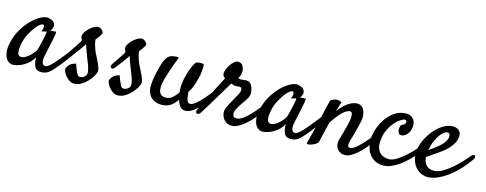

<svg xmlns="http://www.w3.org/2000/svg" viewBox="-40 -963 3789 1496"><g transform="rotate(15 1854.5 -215.0)"><path d="M501 -194.3Q487.3 -174.8 465.8 -146Q444.3 -117.2 421.4 -88.4Q398.4 -59.6 376.5 -35.6Q354.5 -11.7 339.8 -2Q330.1 3.9 317.4 7.8Q304.7 11.7 291.5 12.7Q278.3 13.7 266.6 11.2Q254.9 8.8 246.1 2.9Q237.3 -3.9 231.4 -16.6Q226.6 -27.3 222.2 -44.9Q217.8 -62.5 218.8 -88.9Q195.3 -49.8 167 -28.8Q138.7 -7.8 113.3 2Q84 12.7 54.7 14.6Q41 14.6 25.4 5.4Q9.8 -3.9 -1 -23.9Q-11.7 -43.9 -14.6 -75.7Q-17.6 -107.4 -6.8 -151.4Q6.8 -210.9 36.6 -259.8Q66.4 -308.6 101.6 -343.3Q136.7 -377.9 170.9 -395.5Q205.1 -413.1 227.5 -411.1Q253.9 -406.2 270.5 -395.5Q284.2 -385.7 288.6 -366.7Q293 -347.7 272.5 -316.4Q286.1 -319.3 295.4 -320.3Q304.7 -321.3 309.6 -321.3Q315.4 -321.3 317.4 -320.3Q318.4 -318.4 318.4 -312Q318.4 -305.7 315.4 -289.1Q312.5 -272.5 306.6 -244.1Q300.8 -215.8 291 -170.9Q289.1 -162.1 287.6 -154.8Q286.1 -147.5 284.7 -140.1Q283.2 -132.8 281.2 -123Q279.3 -113.3 276.4 -98.6Q275.4 -89.8 275.9 -79.6Q276.4 -69.3 279.3 -60.5Q282.2 -51.8 288.6 -46.4Q294.9 -41 306.6 -41Q316.4 -41 332 -53.2Q347.7 -65.4 365.2 -84.5Q382.8 -103.5 401.9 -126.5Q420.9 -149.4 437.5 -170.9Q454.1 -192.4 467.3 -209Q480.5 -225.6 486.3 -233.4Q494.1 -242.2 502 -243.7Q509.8 -245.1 513.7 -239.3Q517.6 -233.4 515.1 -221.7Q512.7 -210 501 -194.3ZM214.8 -151.4Q219.7 -170.9 226.6 -197.3Q233.4 -223.6 238.3 -248Q243.2 -272.5 245.6 -288.6Q248 -304.7 244.1 -303.7Q239.3 -302.7 233.4 -300.8Q228.5 -298.8 220.7 -297.9Q212.9 -296.9 205.1 -294.9Q212.9 -310.5 214.4 -320.8Q215.8 -331.1 214.8 -336.9Q213.9 -343.8 210.9 -347.7Q200.2 -356.4 173.3 -333.5Q146.5 -310.5 111.3 -249Q96.7 -223.6 87.9 -194.8Q79.1 -166 75.7 -140.6Q72.3 -115.2 74.2 -96.2Q76.2 -77.1 82 -71.3Q92.8 -60.5 106.4 -61Q120.1 -61.5 134.3 -68.8Q148.4 -76.2 162.6 -87.9Q176.8 -99.6 188 -112.3Q199.2 -125 206.5 -135.7Q213.9 -146.5 214.8 -151.4Z M573.2 -33.2Q579.1 -29.3 588.4 -29.3Q597.7 -29.3 606.9 -33.2Q616.2 -37.1 624.5 -43.9Q632.8 -50.8 636.7 -61.5Q640.6 -72.3 636.7 -92.3Q632.8 -112.3 624.5 -135.3Q616.2 -158.2 606.4 -181.6Q596.7 -205.1 589.8 -224.6Q584 -239.3 580.1 -252Q576.2 -262.7 572.8 -272.9Q569.3 -283.2 567.4 -287.1Q562.5 -279.3 550.3 -261.7Q538.1 -244.1 523.9 -225.1Q509.8 -206.1 497.1 -189.9Q484.4 -173.8 479.5 -168Q471.7 -159.2 464.4 -157.7Q457 -156.2 452.1 -160.6Q447.3 -165 446.8 -173.3Q446.3 -181.6 454.1 -193.4Q460 -201.2 471.7 -218.3Q483.4 -235.4 495.1 -253.4Q506.8 -271.5 516.6 -285.6Q526.4 -299.8 527.3 -302.7Q529.3 -310.5 522 -323.2Q514.6 -335.9 519.5 -352.5Q523.4 -366.2 537.1 -384.3Q550.8 -402.3 569.3 -417Q587.9 -431.6 607.4 -439Q627 -446.3 642.6 -438.5Q655.3 -430.7 663.1 -421.4Q670.9 -412.1 668.9 -402.3Q667 -397.5 663.1 -389.6Q659.2 -381.8 651.4 -370.6Q643.6 -359.4 628.9 -341.8Q631.8 -319.3 637.2 -300.8Q642.6 -282.2 647.5 -268.6Q653.3 -252 660.2 -238.3Q668.9 -220.7 678.7 -202.1Q688.5 -183.6 696.3 -165.5Q704.1 -147.5 709 -131.8Q713.9 -116.2 711.9 -105.5Q709 -88.9 694.8 -65.4Q680.7 -42 659.7 -20Q638.7 2 611.8 17.6Q585 33.2 555.7 33.2Q535.2 33.2 516.1 20.5Q497.1 7.8 483.9 -9.3Q470.7 -26.4 464.4 -43Q458 -59.6 462.9 -68.4Q468.8 -80.1 473.6 -86.9Q478.5 -93.8 488.3 -102.5Q492.2 -105.5 498 -109.4Q502.9 -112.3 511.7 -115.2Q520.5 -118.2 532.2 -122.1Q542 -91.8 549.8 -74.7Q557.6 -57.6 562.5 -47.9Q568.4 -37.1 573.2 -33.2Z M924.8 -33.2Q930.7 -29.3 939.9 -29.3Q949.2 -29.3 958.5 -33.2Q967.8 -37.1 976.1 -43.9Q984.4 -50.8 988.3 -61.5Q992.2 -72.3 988.3 -92.3Q984.4 -112.3 976.1 -135.3Q967.8 -158.2 958 -181.6Q948.2 -205.1 941.4 -224.6Q935.5 -239.3 931.6 -252Q927.7 -262.7 924.3 -272.9Q920.9 -283.2 918.9 -287.1Q914.1 -279.3 901.9 -261.7Q889.6 -244.1 875.5 -225.1Q861.3 -206.1 848.6 -189.9Q835.9 -173.8 831.1 -168Q823.2 -159.2 815.9 -157.7Q808.6 -156.2 803.7 -160.6Q798.8 -165 798.3 -173.3Q797.9 -181.6 805.7 -193.4Q811.5 -201.2 823.2 -218.3Q835 -235.4 846.7 -253.4Q858.4 -271.5 868.2 -285.6Q877.9 -299.8 878.9 -302.7Q880.9 -310.5 873.5 -323.2Q866.2 -335.9 871.1 -352.5Q875 -366.2 888.7 -384.3Q902.3 -402.3 920.9 -417Q939.5 -431.6 959 -439Q978.5 -446.3 994.1 -438.5Q1006.8 -430.7 1014.6 -421.4Q1022.5 -412.1 1020.5 -402.3Q1018.6 -397.5 1014.6 -389.6Q1010.7 -381.8 1002.9 -370.6Q995.1 -359.4 980.5 -341.8Q983.4 -319.3 988.8 -300.8Q994.1 -282.2 999 -268.6Q1004.9 -252 1011.7 -238.3Q1020.5 -220.7 1030.3 -202.1Q1040 -183.6 1047.9 -165.5Q1055.7 -147.5 1060.5 -131.8Q1065.4 -116.2 1063.5 -105.5Q1060.5 -88.9 1046.4 -65.4Q1032.2 -42 1011.2 -20Q990.2 2 963.4 17.6Q936.5 33.2 907.2 33.2Q886.7 33.2 867.7 20.5Q848.6 7.8 835.4 -9.3Q822.3 -26.4 815.9 -43Q809.6 -59.6 814.5 -68.4Q820.3 -80.1 825.2 -86.9Q830.1 -93.8 839.8 -102.5Q843.8 -105.5 849.6 -109.4Q854.5 -112.3 863.3 -115.2Q872.1 -118.2 883.8 -122.1Q893.6 -91.8 901.4 -74.7Q909.2 -57.6 914.1 -47.9Q919.9 -37.1 924.8 -33.2Z M1259.8 15.6Q1222.7 15.6 1199.2 3.9Q1175.8 -7.8 1162.6 -24.9Q1149.4 -42 1144 -62Q1138.7 -82 1138.7 -98.6Q1138.7 -127.9 1143.6 -160.6Q1148.4 -193.4 1155.3 -221.2Q1162.1 -249 1167.5 -268.6Q1172.9 -288.1 1174.8 -293Q1183.6 -321.3 1197.8 -342.3Q1211.9 -363.3 1237.3 -371.1Q1247.1 -373 1257.8 -375Q1266.6 -376 1275.9 -376Q1285.2 -376 1293 -373Q1266.6 -305.7 1251.5 -260.7Q1236.3 -215.8 1228.5 -187.5Q1219.7 -155.3 1217.8 -135.7Q1212.9 -91.8 1225.6 -69.3Q1238.3 -46.9 1277.3 -46.9Q1302.7 -46.9 1326.2 -65.9Q1349.6 -85 1369.1 -115.2Q1366.2 -130.9 1366.2 -147.5Q1366.2 -178.7 1371.6 -208.5Q1377 -238.3 1384.3 -264.2Q1391.6 -290 1399.9 -310.5Q1408.2 -331.1 1414.1 -342.8Q1424.8 -366.2 1433.6 -371.6Q1442.4 -377 1461.9 -377.9Q1469.7 -378.9 1475.1 -378.4Q1480.5 -377.9 1484.4 -377Q1496.1 -374 1496.1 -365.2Q1496.1 -349.6 1494.1 -318.4Q1492.2 -287.1 1482.4 -253.9Q1475.6 -226.6 1469.2 -207.5Q1462.9 -188.5 1457 -175.3Q1451.2 -162.1 1445.3 -153.8Q1439.5 -145.5 1434.6 -138.7Q1436.5 -109.4 1439.5 -91.8Q1442.4 -74.2 1446.8 -64.9Q1451.2 -55.7 1457.5 -52.2Q1463.9 -48.8 1471.7 -48.8Q1485.4 -48.8 1503.9 -62Q1522.5 -75.2 1542.5 -95.2Q1562.5 -115.2 1582.5 -139.2Q1602.5 -163.1 1619.1 -184.6Q1635.7 -206.1 1647.5 -222.2Q1659.2 -238.3 1662.1 -242.2Q1668.9 -251 1675.3 -252.9Q1681.6 -254.9 1685.5 -251.5Q1689.5 -248 1689.9 -240.7Q1690.4 -233.4 1685.5 -224.6Q1666 -187.5 1637.2 -146Q1608.4 -104.5 1575.7 -69.3Q1543 -34.2 1509.8 -10.7Q1476.6 12.7 1447.3 12.7Q1420.9 12.7 1405.8 -5.4Q1390.6 -23.4 1379.9 -57.6Q1357.4 -22.5 1327.1 -3.4Q1296.9 15.6 1259.8 15.6Z M1570.3 -4.9Q1563.5 5.9 1555.2 9.3Q1546.9 12.7 1540.5 10.3Q1534.2 7.8 1532.2 0Q1530.3 -7.8 1536.1 -19.5Q1539.1 -25.4 1549.3 -45.9Q1559.6 -66.4 1573.7 -95.2Q1587.9 -124 1604.5 -157.7Q1621.1 -191.4 1636.2 -221.7Q1651.4 -252 1664.1 -275.9Q1676.8 -299.8 1682.6 -310.5Q1671.9 -320.3 1668 -324.7Q1664.1 -329.1 1662.1 -343.8Q1660.2 -356.4 1668 -377Q1675.8 -397.5 1688.5 -416.5Q1701.2 -435.5 1716.8 -449.2Q1732.4 -462.9 1747.1 -462.9Q1774.4 -462.9 1785.6 -445.3Q1796.9 -427.7 1798.8 -409.2Q1800.8 -396.5 1796.9 -377Q1793 -357.4 1782.2 -341.8Q1785.2 -339.8 1790 -337.4Q1794.9 -335 1805.7 -335Q1821.3 -335 1827.6 -336.9Q1834 -338.9 1847.7 -338.9Q1864.3 -338.9 1875 -330.6Q1885.7 -322.3 1892.6 -310.1Q1899.4 -297.9 1902.8 -283.7Q1906.2 -269.5 1907.2 -257.8Q1910.2 -233.4 1894.5 -207Q1878.9 -180.7 1856.4 -149.4Q1842.8 -129.9 1829.1 -105.5Q1815.4 -81.1 1817.4 -61.5Q1819.3 -48.8 1824.2 -41Q1829.1 -33.2 1851.6 -33.2Q1868.2 -33.2 1888.2 -45.4Q1908.2 -57.6 1929.2 -76.7Q1950.2 -95.7 1970.7 -118.7Q1991.2 -141.6 2008.8 -163.6Q2026.4 -185.5 2038.6 -203.1Q2050.8 -220.7 2056.6 -228.5Q2061.5 -236.3 2069.3 -239.3Q2077.1 -242.2 2083 -239.3Q2088.9 -236.3 2090.3 -227.5Q2091.8 -218.8 2083 -204.1Q2077.1 -194.3 2063 -172.9Q2048.8 -151.4 2028.8 -125Q2008.8 -98.6 1984.4 -70.8Q1960 -43 1933.1 -20Q1906.2 2.9 1879.4 17.6Q1852.5 32.2 1828.1 32.2Q1802.7 32.2 1786.1 22.5Q1769.5 12.7 1759.3 -1.5Q1749 -15.6 1744.6 -32.7Q1740.2 -49.8 1741.2 -64.5Q1742.2 -76.2 1747.6 -89.4Q1752.9 -102.5 1760.3 -116.7Q1767.6 -130.9 1775.9 -145Q1784.2 -159.2 1791 -172.9Q1807.6 -201.2 1817.9 -221.2Q1828.1 -241.2 1828.1 -254.9Q1828.1 -263.7 1824.2 -270.5Q1820.3 -277.3 1811.5 -277.3Q1805.7 -277.3 1803.2 -276.9Q1800.8 -276.4 1798.3 -276.4Q1795.9 -276.4 1791.5 -275.9Q1787.1 -275.4 1778.3 -275.4Q1765.6 -275.4 1756.8 -279.3Q1748 -283.2 1740.2 -285.2Q1736.3 -278.3 1722.7 -255.9Q1709 -233.4 1690.9 -203.1Q1672.9 -172.9 1652.8 -139.6Q1632.8 -106.4 1615.2 -77.6Q1597.7 -48.8 1585.4 -28.8Q1573.2 -8.8 1570.3 -4.9Z M2514.6 -194.3Q2501 -174.8 2479.5 -146Q2458 -117.2 2435.1 -88.4Q2412.1 -59.6 2390.1 -35.6Q2368.2 -11.7 2353.5 -2Q2343.8 3.9 2331.1 7.8Q2318.4 11.7 2305.2 12.7Q2292 13.7 2280.3 11.2Q2268.6 8.8 2259.8 2.9Q2251 -3.9 2245.1 -16.6Q2240.2 -27.3 2235.8 -44.9Q2231.4 -62.5 2232.4 -88.9Q2209 -49.8 2180.7 -28.8Q2152.3 -7.8 2127 2Q2097.7 12.7 2068.4 14.6Q2054.7 14.6 2039.1 5.4Q2023.4 -3.9 2012.7 -23.9Q2002 -43.9 1999 -75.7Q1996.1 -107.4 2006.8 -151.4Q2020.5 -210.9 2050.3 -259.8Q2080.1 -308.6 2115.2 -343.3Q2150.4 -377.9 2184.6 -395.5Q2218.8 -413.1 2241.2 -411.1Q2267.6 -406.2 2284.2 -395.5Q2297.9 -385.7 2302.2 -366.7Q2306.6 -347.7 2286.1 -316.4Q2299.8 -319.3 2309.1 -320.3Q2318.4 -321.3 2323.2 -321.3Q2329.1 -321.3 2331.1 -320.3Q2332 -318.4 2332 -312Q2332 -305.7 2329.1 -289.1Q2326.2 -272.5 2320.3 -244.1Q2314.5 -215.8 2304.7 -170.9Q2302.7 -162.1 2301.3 -154.8Q2299.8 -147.5 2298.3 -140.1Q2296.9 -132.8 2294.9 -123Q2293 -113.3 2290 -98.6Q2289.1 -89.8 2289.6 -79.6Q2290 -69.3 2293 -60.5Q2295.9 -51.8 2302.2 -46.4Q2308.6 -41 2320.3 -41Q2330.1 -41 2345.7 -53.2Q2361.3 -65.4 2378.9 -84.5Q2396.5 -103.5 2415.5 -126.5Q2434.6 -149.4 2451.2 -170.9Q2467.8 -192.4 2481 -209Q2494.1 -225.6 2500 -233.4Q2507.8 -242.2 2515.6 -243.7Q2523.4 -245.1 2527.3 -239.3Q2531.2 -233.4 2528.8 -221.7Q2526.4 -210 2514.6 -194.3ZM2228.5 -151.4Q2233.4 -170.9 2240.2 -197.3Q2247.1 -223.6 2252 -248Q2256.8 -272.5 2259.3 -288.6Q2261.7 -304.7 2257.8 -303.7Q2252.9 -302.7 2247.1 -300.8Q2242.2 -298.8 2234.4 -297.9Q2226.6 -296.9 2218.8 -294.9Q2226.6 -310.5 2228 -320.8Q2229.5 -331.1 2228.5 -336.9Q2227.5 -343.8 2224.6 -347.7Q2213.9 -356.4 2187 -333.5Q2160.2 -310.5 2125 -249Q2110.4 -223.6 2101.6 -194.8Q2092.8 -166 2089.4 -140.6Q2085.9 -115.2 2087.9 -96.2Q2089.8 -77.1 2095.7 -71.3Q2106.4 -60.5 2120.1 -61Q2133.8 -61.5 2147.9 -68.8Q2162.1 -76.2 2176.3 -87.9Q2190.4 -99.6 2201.7 -112.3Q2212.9 -125 2220.2 -135.7Q2227.5 -146.5 2228.5 -151.4Z M2739.3 24.4Q2716.8 24.4 2700.7 16.1Q2684.6 7.8 2674.8 -5.9Q2665 -19.5 2662.1 -37.6Q2659.2 -55.7 2664.1 -76.2Q2667 -89.8 2673.8 -112.8Q2680.7 -135.7 2688 -162.6Q2695.3 -189.5 2701.7 -216.3Q2708 -243.2 2710 -265.1Q2711.9 -287.1 2708 -301.3Q2704.1 -315.4 2691.4 -315.4Q2675.8 -315.4 2659.2 -305.2Q2642.6 -294.9 2625.5 -277.3Q2608.4 -259.8 2591.3 -236.8Q2574.2 -213.9 2557.6 -189.5Q2548.8 -156.2 2543 -131.3Q2537.1 -106.4 2532.7 -86.4Q2528.3 -66.4 2524.4 -51.3Q2520.5 -36.1 2517.6 -22.5Q2514.6 -12.7 2500 -3.4Q2485.4 5.9 2468.8 11.7Q2452.1 17.6 2439.9 17.6Q2427.7 17.6 2429.7 8.8Q2430.7 2.9 2436 -17.6Q2441.4 -38.1 2448.7 -65.9Q2456.1 -93.8 2463.9 -125Q2471.7 -156.2 2478.5 -184.6Q2483.4 -207 2489.3 -234.4Q2494.1 -257.8 2501.5 -289.1Q2508.8 -320.3 2518.6 -357.4Q2525.4 -363.3 2532.7 -366.7Q2540 -370.1 2547.9 -372.1Q2555.7 -375 2564.5 -376Q2572.3 -376 2580.1 -375Q2586.9 -374 2594.2 -371.6Q2601.6 -369.1 2607.4 -364.3Q2604.5 -357.4 2600.6 -345.2Q2596.7 -333 2592.8 -319.3Q2588.9 -303.7 2583 -287.1Q2595.7 -304.7 2611.8 -322.8Q2627.9 -340.8 2647 -355.5Q2666 -370.1 2687.5 -379.4Q2709 -388.7 2731.4 -388.7Q2750 -388.7 2764.6 -377.9Q2779.3 -367.2 2787.6 -348.1Q2795.9 -329.1 2797.4 -302.7Q2798.8 -276.4 2790 -245.1L2779.3 -202.1Q2774.4 -181.6 2767.1 -153.8Q2759.8 -126 2749 -92.8Q2743.2 -71.3 2744.6 -55.7Q2746.1 -40 2763.7 -40Q2781.2 -40 2808.1 -61.5Q2835 -83 2862.3 -113.3Q2889.6 -143.6 2914.1 -175.3Q2938.5 -207 2951.2 -226.6Q2960 -239.3 2967.8 -243.2Q2975.6 -247.1 2980 -244.1Q2984.4 -241.2 2984.4 -231Q2984.4 -220.7 2976.6 -205.1Q2969.7 -191.4 2955.6 -168.9Q2941.4 -146.5 2921.9 -121.1Q2902.3 -95.7 2879.9 -69.8Q2857.4 -43.9 2833 -22.9Q2808.6 -2 2784.7 11.2Q2760.7 24.4 2739.3 24.4Z M3077.1 -33.2Q3107.4 -33.2 3144 -57.1Q3180.7 -81.1 3215.3 -113.3Q3250 -145.5 3278.8 -179.2Q3307.6 -212.9 3322.3 -233.4Q3331.1 -246.1 3338.9 -248.5Q3346.7 -251 3350.6 -246.1Q3354.5 -241.2 3353.5 -231Q3352.5 -220.7 3344.7 -208Q3337.9 -196.3 3321.8 -174.3Q3305.7 -152.3 3283.7 -126.5Q3261.7 -100.6 3233.9 -73.7Q3206.1 -46.9 3175.8 -24.9Q3145.5 -2.9 3113.3 11.2Q3081.1 25.4 3049.8 25.4Q3006.8 25.4 2978 9.3Q2949.2 -6.8 2932.1 -32.2Q2915 -57.6 2908.2 -88.4Q2901.4 -119.1 2901.4 -149.4Q2901.4 -179.7 2915 -224.6Q2928.7 -269.5 2955.6 -311Q2982.4 -352.5 3023.4 -382.3Q3064.5 -412.1 3120.1 -412.1Q3151.4 -412.1 3173.3 -390.6Q3195.3 -369.1 3194.3 -332Q3194.3 -314.5 3188.5 -297.4Q3182.6 -280.3 3172.9 -267.1Q3163.1 -253.9 3149.9 -246.1Q3136.7 -238.3 3121.1 -238.3Q3108.4 -238.3 3102.1 -247.6Q3095.7 -256.8 3094.2 -269Q3092.8 -281.2 3094.2 -293Q3095.7 -304.7 3097.7 -308.6Q3102.5 -315.4 3108.4 -318.4Q3114.3 -321.3 3122.1 -325.2Q3127.9 -328.1 3131.3 -334Q3134.8 -339.8 3134.8 -346.7Q3134.8 -353.5 3130.9 -358.4Q3127 -363.3 3118.2 -363.3Q3109.4 -363.3 3086.4 -349.1Q3063.5 -335 3039.6 -307.1Q3015.6 -279.3 2997.1 -237.3Q2978.5 -195.3 2977.5 -139.6Q2976.6 -107.4 2986.3 -86.9Q2996.1 -66.4 3010.7 -54.7Q3025.4 -43 3043 -38.1Q3060.5 -33.2 3077.1 -33.2Z M3716.8 -203.1Q3687.5 -160.2 3650.4 -119.6Q3613.3 -79.1 3571.8 -47.4Q3530.3 -15.6 3486.8 3.9Q3443.4 23.4 3402.3 23.4Q3380.9 23.4 3356 13.2Q3331.1 2.9 3310.5 -18.6Q3290 -40 3277.8 -74.2Q3265.6 -108.4 3270.5 -157.2Q3274.4 -197.3 3295.4 -241.7Q3316.4 -286.1 3347.2 -323.2Q3377.9 -360.4 3416.5 -384.8Q3455.1 -409.2 3494.1 -409.2Q3531.2 -409.2 3547.9 -390.6Q3564.5 -372.1 3562.5 -344.7Q3559.6 -314.5 3545.4 -289.1Q3531.2 -263.7 3511.7 -243.2Q3492.2 -222.7 3470.2 -206.1Q3448.2 -189.5 3428.7 -175.8Q3407.2 -161.1 3387.7 -147.9Q3368.2 -134.8 3353.5 -124Q3354.5 -99.6 3362.3 -83Q3370.1 -66.4 3381.8 -56.2Q3393.6 -45.9 3408.7 -41.5Q3423.8 -37.1 3439.5 -37.1Q3472.7 -37.1 3508.8 -58.1Q3544.9 -79.1 3579.6 -108.9Q3614.3 -138.7 3644 -170.9Q3673.8 -203.1 3693.4 -226.6Q3700.2 -234.4 3707.5 -235.8Q3714.8 -237.3 3719.2 -233.9Q3723.6 -230.5 3723.6 -222.2Q3723.6 -213.9 3716.8 -203.1ZM3466.8 -353.5Q3455.1 -353.5 3439 -341.8Q3422.9 -330.1 3407.2 -308.1Q3391.6 -286.1 3377.9 -254.4Q3364.3 -222.7 3357.4 -181.6Q3369.1 -190.4 3382.8 -199.7Q3396.5 -209 3410.2 -219.7Q3452.1 -252 3468.8 -276.4Q3485.4 -300.8 3487.3 -318.4Q3489.3 -336.9 3483.4 -345.2Q3477.5 -353.5 3466.8 -353.5Z"/></g></svg>

Font: Satisfy
Style: Regular
Weight: 400
Designer: Font Diner, Inc
Foundry: Font Diner, Inc
Version: Version 1.000